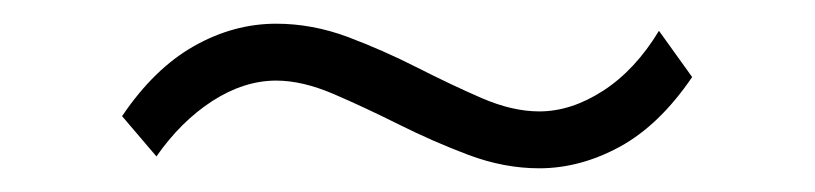

<svg xmlns="http://www.w3.org/2000/svg" viewBox="-20 -412 688 162"><path d="M435 -270Q405.5 -270 375.5 -281.2Q345.5 -292.5 316.5 -307Q287.5 -321.5 261.2 -332.8Q235 -344 213 -344Q186 -344 159.2 -326.8Q132.5 -309.5 112 -280L83 -314Q110 -354 143.5 -373Q177 -392 213 -392Q243.5 -392 273.5 -380.8Q303.5 -369.5 332 -355Q360.5 -340.5 386.5 -329.2Q412.5 -318 435 -318Q462 -318 489 -335.5Q516 -353 536 -386L564 -347Q536.5 -306.5 503 -288.2Q469.5 -270 435 -270Z"/></svg>

Font: Geologica Thin
Style: Regular
Weight: 100
Designer: Sindre Bremnes, Frode Helland
Foundry: Monokrom Skriftforlag AS
Version: Version 1.010; ttfautohint (v1.8.4.7-5d5b);gftools[0.9.28]